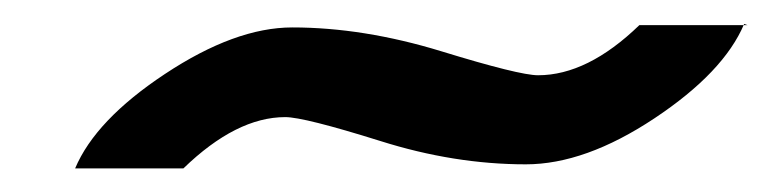

<svg xmlns="http://www.w3.org/2000/svg" viewBox="-20 -336 647 161"><path d="M606.9 -314.9 604 -315.9Q586.9 -275.4 528.8 -236.8Q470.7 -198.2 420.9 -198.2Q360.8 -198.2 298.8 -217.8Q234.9 -237.8 219.2 -237.8Q178.2 -237.8 133.8 -194.8H43Q60.1 -235.4 118.2 -273.9Q177.2 -313 225.1 -313Q284.7 -313 350.1 -293Q415.5 -272.9 431.2 -272.9Q472.7 -272.9 516.1 -314.9Z"/></svg>

Font: Perun
Style: Bold Italic
Weight: 700
Italic angle: -12°
Foundry: Copyright (c) Stefan Peev, Context Ltd, 2016
Version: Version 001.000